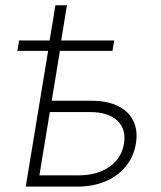

<svg xmlns="http://www.w3.org/2000/svg" viewBox="-20 -694 597 714"><path d="M44.4 -504.9 51.3 -543.5H404.8L398.4 -504.9ZM164.6 -543.5 186 -674.3H229L207.5 -543.5ZM161.6 -319.3H319.8Q379.4 -319.3 419.2 -299.6Q459 -279.8 476.1 -243.9Q493.2 -208 485.4 -160.2Q477.5 -112.3 448.5 -76.2Q419.4 -40 373 -20Q326.7 0 267.6 0H75.7L164.6 -539.1H208.5L126.5 -42H272.9Q341.3 -42 386.7 -73.7Q432.1 -105.5 440.9 -159.2Q450.2 -213.4 416.3 -245.4Q382.3 -277.3 314 -277.3H154.3Z"/></svg>

Font: Inter 18pt ExtraLight
Style: Italic
Weight: 250
Italic angle: -9.3988°
Designer: Rasmus Andersson
Foundry: rsms
Version: Version 4.001;git-66647c0bb